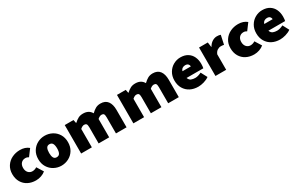

<svg xmlns="http://www.w3.org/2000/svg" viewBox="185 -1883 4952 3215"><g transform="rotate(-30 2661.0 -275.5)"><path d="M40 -276Q40 -364 82.5 -429.5Q125 -495 196 -529.5Q267 -564 351 -564Q453 -564 519 -508L425 -382Q410 -391 396 -396Q382 -401 362 -401Q311 -401 280 -367Q249 -333 249 -276Q249 -219 280 -184.5Q311 -150 358 -150Q404 -150 445 -177L523 -52Q488 -22 438 -4.5Q388 13 336 13Q251 13 184 -21.5Q117 -56 78.5 -121.5Q40 -187 40 -276Z M542 -276Q542 -364 582 -429Q622 -494 687.5 -529Q753 -564 828 -564Q904 -564 970.5 -529.5Q1037 -495 1077 -429.5Q1117 -364 1117 -276Q1117 -188 1077 -122.5Q1037 -57 970.5 -22Q904 13 828 13Q754 13 688 -22Q622 -57 582 -122.5Q542 -188 542 -276ZM907 -276Q907 -336 889 -368.5Q871 -401 828 -401Q787 -401 769.5 -368.5Q752 -336 752 -276Q752 -215 769.5 -182.5Q787 -150 828 -150Q871 -150 889 -183Q907 -216 907 -276Z M1212 -550H1381L1394 -486H1399Q1442 -525 1480 -544.5Q1518 -564 1571 -564Q1627 -564 1666.5 -543Q1706 -522 1731 -478Q1773 -519 1813.5 -541.5Q1854 -564 1908 -564Q2000 -564 2045 -504Q2090 -444 2090 -338V0H1885V-312Q1885 -359 1872.5 -375.5Q1860 -392 1831 -392Q1795 -392 1754 -355V0H1550V-312Q1550 -359 1537 -375.5Q1524 -392 1494 -392Q1460 -392 1419 -355V0H1212Z M2222 -550H2391L2404 -486H2409Q2452 -525 2490 -544.5Q2528 -564 2581 -564Q2637 -564 2676.5 -543Q2716 -522 2741 -478Q2783 -519 2823.5 -541.5Q2864 -564 2918 -564Q3010 -564 3055 -504Q3100 -444 3100 -338V0H2895V-312Q2895 -359 2882.5 -375.5Q2870 -392 2841 -392Q2805 -392 2764 -355V0H2560V-312Q2560 -359 2547 -375.5Q2534 -392 2504 -392Q2470 -392 2429 -355V0H2222Z M3175 -276Q3175 -362 3214 -427.5Q3253 -493 3317 -528.5Q3381 -564 3453 -564Q3536 -564 3592.5 -528.5Q3649 -493 3677 -432.5Q3705 -372 3705 -296Q3705 -270 3702.5 -246Q3700 -222 3697 -213H3373Q3390 -168 3424 -154Q3458 -140 3502 -140Q3555 -140 3621 -173L3685 -52Q3640 -20 3581.5 -3.5Q3523 13 3474 13Q3388 13 3320.5 -21.5Q3253 -56 3214 -121.5Q3175 -187 3175 -276ZM3532 -345Q3532 -371 3514 -390.5Q3496 -410 3457 -410Q3429 -410 3405 -395Q3381 -380 3370 -345Z M3809 -550H3978L3991 -457H3996Q4026 -510 4070 -537Q4114 -564 4159 -564Q4204 -564 4231 -553L4194 -380Q4163 -386 4133 -386Q4099 -386 4067 -365.5Q4035 -345 4016 -299V0H3809Z M4258 -276Q4258 -364 4300.5 -429.5Q4343 -495 4414 -529.5Q4485 -564 4569 -564Q4671 -564 4737 -508L4643 -382Q4628 -391 4614 -396Q4600 -401 4580 -401Q4529 -401 4498 -367Q4467 -333 4467 -276Q4467 -219 4498 -184.5Q4529 -150 4576 -150Q4622 -150 4663 -177L4741 -52Q4706 -22 4656 -4.5Q4606 13 4554 13Q4469 13 4402 -21.5Q4335 -56 4296.5 -121.5Q4258 -187 4258 -276Z M4757 -276Q4757 -362 4796 -427.5Q4835 -493 4899 -528.5Q4963 -564 5035 -564Q5118 -564 5174.5 -528.5Q5231 -493 5259 -432.5Q5287 -372 5287 -296Q5287 -270 5284.5 -246Q5282 -222 5279 -213H4955Q4972 -168 5006 -154Q5040 -140 5084 -140Q5137 -140 5203 -173L5267 -52Q5222 -20 5163.5 -3.5Q5105 13 5056 13Q4970 13 4902.5 -21.5Q4835 -56 4796 -121.5Q4757 -187 4757 -276ZM5114 -345Q5114 -371 5096 -390.5Q5078 -410 5039 -410Q5011 -410 4987 -395Q4963 -380 4952 -345Z"/></g></svg>

Font: Nebula Sans Black
Style: Regular
Weight: 900
Designer: Paul D. Hunt for Adobe (as Source Sans)
Foundry: Nebula Entertainment & Broadcasting LLC
Version: Version 1.010